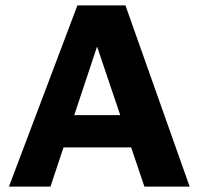

<svg xmlns="http://www.w3.org/2000/svg" viewBox="-20 -687 731 707"><path d="M13 0 265 -667H442L678.3 0H511.7L298.9 -629.4L377.6 -636.3L165.9 0ZM155.2 -144.3 188.3 -263H491.5L506.3 -144.3Z"/></svg>

Font: Maven Pro
Style: Regular
Weight: 400
Designer: Joe Prince
Foundry: Joe Prince
Version: Version 2.103